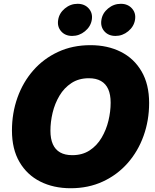

<svg xmlns="http://www.w3.org/2000/svg" viewBox="-20 -974 811 1004"><path d="M349.6 10.3Q259.8 10.3 190.4 -24.7Q121.1 -59.6 81.8 -127Q42.5 -194.3 42.5 -291.5Q42.5 -382.8 71.3 -463.6Q100.1 -544.4 154.1 -606Q208 -667.5 283.7 -702.6Q359.4 -737.8 453.1 -737.8Q542.5 -737.8 611.6 -703.1Q680.7 -668.5 720.2 -600.8Q759.8 -533.2 759.8 -435.5Q759.8 -344.2 730.7 -263.4Q701.7 -182.6 647.5 -121.1Q593.3 -59.6 517.8 -24.7Q442.4 10.3 349.6 10.3ZM357.9 -162.6Q410.6 -162.6 448.7 -187.5Q486.8 -212.4 511.2 -253.7Q535.6 -294.9 547.1 -343Q558.6 -391.1 558.6 -437Q558.6 -479.5 545.9 -507.8Q533.2 -536.1 507.8 -550.5Q482.4 -564.9 444.8 -564.9Q392.1 -564.9 353.8 -539.8Q315.4 -514.6 291 -473.6Q266.6 -432.6 255.1 -384.5Q243.7 -336.4 243.7 -290.5Q243.7 -248.5 256.3 -220Q269 -191.4 294.4 -177Q319.8 -162.6 357.9 -162.6ZM584 -786.1Q546.9 -786.1 525.6 -810.5Q504.4 -835 510.3 -870.1Q515.6 -905.3 545.2 -929.7Q574.7 -954.1 611.8 -954.1Q648.4 -954.1 670.2 -929.7Q691.9 -905.3 686 -870.1Q680.2 -835 650.4 -810.5Q620.6 -786.1 584 -786.1ZM357.4 -786.1Q320.8 -786.1 299.6 -810.5Q278.3 -835 284.2 -870.1Q289.6 -905.3 319.1 -929.7Q348.6 -954.1 385.7 -954.1Q422.4 -954.1 444.1 -929.7Q465.8 -905.3 460 -870.1Q454.1 -835 424.3 -810.5Q394.5 -786.1 357.4 -786.1Z"/></svg>

Font: Inter 17pt Black
Style: Italic
Weight: 900
Italic angle: -9.3988°
Version: Version 4.001;git-66647c0bb